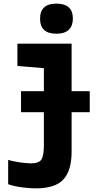

<svg xmlns="http://www.w3.org/2000/svg" viewBox="-20 -794 540 1059"><path d="M291 -608Q201 -608 201 -691Q201 -774 291 -774Q382 -774 382 -691Q382 -652 359.5 -630Q337 -608 291 -608ZM96 -175V-291H222V-418L76 -430V-553H375V-291H475V-175H375V42Q375 145 330.5 195Q286 245 175 245Q145 245 102 239.5Q59 234 25 222V88Q46 94 71 98.5Q96 103 118 105Q140 107 151 107Q195 107 208.5 85.5Q222 64 222 8V-175Z"/></svg>

Font: Noto Sans Mono ExtraCondensed Black
Style: Regular
Weight: 900
Width: 2
Designer: Monotype Design Team
Foundry: Monotype Imaging Inc.
Version: Version 2.014